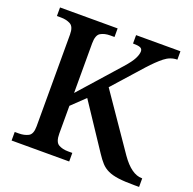

<svg xmlns="http://www.w3.org/2000/svg" viewBox="-126 -841 971 968"><g transform="rotate(20 359.5 -357.0)"><path d="M35 0V-46H57Q86 -46 107.5 -57Q129 -68 129 -110V-603Q129 -645 107.5 -656.5Q86 -668 57 -668H35V-714H344V-668H321Q291 -668 270 -656Q249 -644 249 -599V-333L439 -547Q471 -583 482.5 -606Q494 -629 494 -645Q494 -659 482 -664Q470 -669 443 -669V-714H681V-669Q644 -669 612.5 -644Q581 -619 543 -577L403 -420L605 -126Q661 -46 717 -46H719V0H694Q641 0 607.5 -4.5Q574 -9 551.5 -19.5Q529 -30 513 -47.5Q497 -65 480 -91L320 -332L249 -264V-115Q249 -70 270 -58Q291 -46 321 -46H344V0Z"/></g></svg>

Font: Noto Serif Tibetan Medium
Style: Regular
Weight: 500
Designer: Monotype Design Team
Foundry: Monotype Imaging Inc.
Version: Version 2.103; ttfautohint (v1.8.4.7-5d5b)